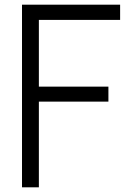

<svg xmlns="http://www.w3.org/2000/svg" viewBox="-20 -800 553 820"><path d="M74 -780H493V-715H146V-430H443V-366H146V0H74Z"/></svg>

Font: Cooper Hewitt
Style: Book
Weight: 705
Designer: Village Type and Design LLC
Foundry: Cooper Hewitt Smithsonian Design Museum
Version: 1.000; ttfautohint (v1.8.1)